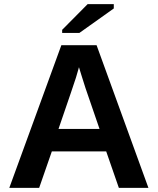

<svg xmlns="http://www.w3.org/2000/svg" viewBox="-20 -906 762 926"><path d="M279.8 -747.1V-762.2L402.8 -886.2H528.8V-865.2L362.8 -747.1ZM553.2 0 492.2 -175.8H230L168.9 0H24.9L275.9 -688H445.8L695.8 0ZM360.8 -582 357.9 -571.3Q353 -553.7 346.2 -531.2Q339.4 -508.8 262.2 -284.2H460L392.1 -481.9L371.1 -548.3Z"/></svg>

Font: TypoPRO Liberation Sans
Style: Bold
Weight: 700
Designer: Steve Matteson
Foundry: Ascender Corporation
Version: Version 2.00.1